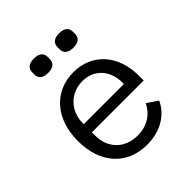

<svg xmlns="http://www.w3.org/2000/svg" viewBox="-201 -857 1001 1001"><g transform="rotate(-45 300.0 -356.0)"><path d="M309 12C412 12 485 -38 516 -107L457 -147C430 -91 378 -57 309 -57C212 -57 151 -122 151 -214V-238H533V-276C533 -422 444 -528 304 -528C164 -528 67 -422 67 -257C67 -94 161 12 309 12ZM304 -462C389 -462 447 -400 447 -309V-298H151V-305C151 -395 216 -462 304 -462ZM209 -618C250 -618 266 -637 266 -664V-678C266 -705 250 -724 209 -724C168 -724 152 -705 152 -678V-664C152 -637 168 -618 209 -618ZM395 -618C436 -618 452 -637 452 -664V-678C452 -705 436 -724 395 -724C354 -724 338 -705 338 -678V-664C338 -637 354 -618 395 -618Z"/></g></svg>

Font: IBM Mono
Style: Regular
Weight: 400
Monospace: yes
Designer: Mike Abbink, Paul van der Laan, Pieter van Rosmalen
Foundry: Bold Monday
Version: Version 2.3